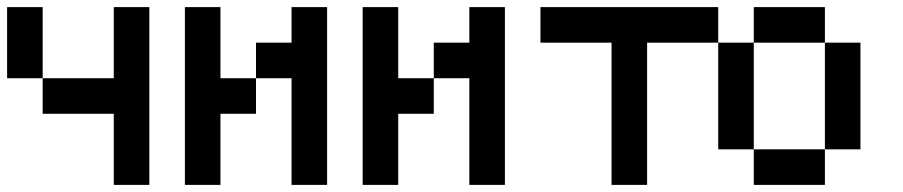

<svg xmlns="http://www.w3.org/2000/svg" viewBox="-20 -620 2540 540"><path d="M400 -100H300V-300H100V-400H300V-600H400ZM0 -400V-600H100V-400Z M500 -100V-600H600V-400H700V-300H600V-100ZM700 -400V-500H800V-600H900V-100H800V-400Z M1000 -100V-600H1100V-400H1200V-300H1100V-100ZM1200 -400V-500H1300V-600H1400V-100H1300V-400Z M1500 -500V-600H2000V-500H1800V-100H1700V-500Z M2000 -200V-500H2100V-200ZM2400 -200H2300V-500H2400ZM2100 -200H2300V-100H2100ZM2100 -500V-600H2300V-500Z"/></svg>

Font: GalmuriMono9 Regular
Style: Regular
Weight: 400
Designer: Lee Minseo (quiple)
Version: Version 2.399;hotconv 1.1.1;makeotfexe 2.6.0 DEVELOPMENT